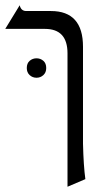

<svg xmlns="http://www.w3.org/2000/svg" viewBox="-20 -476 405 731"><path d="M80 -434H174Q296 -434 296 -298V71Q298 155 305 206L237 235V-273Q237 -366 151 -366H0L55 -456Q60 -434 80 -434ZM82 -217Q82 -235 93 -244.5Q104 -254 119 -254Q134 -254 145 -244.5Q156 -235 156 -217Q156 -200 145 -190Q134 -180 119 -180Q104 -180 93 -190Q82 -200 82 -217Z"/></svg>

Font: Bellefair
Style: Regular
Weight: 400
Designer: Nick Shinn, Liron Lavi Turkenic
Foundry: Shinntype
Version: Version 1.003;PS 001.003;hotconv 1.0.88;makeotf.lib2.5.64775